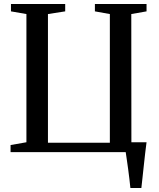

<svg xmlns="http://www.w3.org/2000/svg" viewBox="-20 -763 795 963"><path d="M634 180Q632 159 629 134.5Q626 110 622.8 85.5Q619.5 61 616.2 38.8Q613 16.5 610.5 0H33V-35.5L112.5 -49.5V-692.5L35 -706V-743H307V-706L220.5 -692.5V-47H531V-692.5L456 -706V-743H715V-706L638.5 -692.5L639 -49.5H715Q711.5 -24.5 708.2 5Q705 34.5 701.5 65.5Q698 96.5 695 125.8Q692 155 689 180Z"/></svg>

Font: Merriweather 72pt
Style: Regular
Weight: 400
Version: Version 2.100